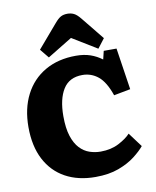

<svg xmlns="http://www.w3.org/2000/svg" viewBox="-103 -1046 923 1138"><g transform="rotate(-10 358.5 -477.0)"><path d="M379 14Q275 14 198.5 -28Q122 -70 80 -150.5Q38 -231 38 -346Q38 -457 80.5 -540Q123 -623 202 -668.5Q281 -714 388 -714Q437 -714 474.5 -701Q512 -688 544 -664L556 -714H633L671 -463L571 -444Q542 -528 500.5 -561.5Q459 -595 406 -595Q327 -595 290 -536Q253 -477 253 -374Q253 -301 268.5 -253.5Q284 -206 310 -178.5Q336 -151 368.5 -140Q401 -129 435 -129Q498 -129 545.5 -154Q593 -179 616 -205L680 -119Q658 -92 618 -61Q578 -30 519 -8Q460 14 379 14ZM229 -732 185 -786 304 -925Q325 -950 341.5 -959Q358 -968 382 -968Q403 -968 420.5 -959.5Q438 -951 459 -925L570 -788L527 -732L378 -823Z"/></g></svg>

Font: Literata 12pt ExtraBold
Style: Regular
Weight: 800
Designer: Latin by Veronika Burian and Jose Scaglione. Greek by Irene Vlachou. Cyrillic by Vera Evstafieva.
Foundry: TypeTogether
Version: Version 3.002